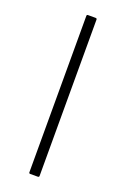

<svg xmlns="http://www.w3.org/2000/svg" viewBox="-131 -699 487 744"><g transform="rotate(20 112.5 -327.5)"><path d="M97 0Q92 0 92 -5V-650Q92 -655 97 -655H128Q134 -655 134 -650V-5Q134 0 128 0Z"/></g></svg>

Font: Sofia Sans Semi Condensed ExtraLight
Style: Regular
Weight: 250
Version: Version 4.100